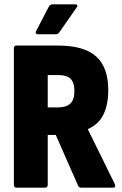

<svg xmlns="http://www.w3.org/2000/svg" viewBox="-20 -865 562 885"><path d="M56 0Q44 0 44 -13V-642Q44 -655 56 -655H247Q368 -655 423.5 -604.5Q479 -554 479 -450Q479 -382 456.5 -336.5Q434 -291 385 -270V-269L509 -17Q516 0 501 0H355Q344 0 340 -9L237 -243H200V-13Q200 0 187 0ZM200 -370H247Q286 -370 304.5 -388Q323 -406 323 -445Q323 -484 305.5 -501.5Q288 -519 249 -519H200ZM154 -707Q148 -707 145.5 -711.5Q143 -716 146 -721L206 -836Q212 -845 222 -845H327Q334 -845 336 -840.5Q338 -836 333 -830L254 -717Q248 -707 237 -707Z"/></svg>

Font: Sofia Sans Condensed Black
Style: Regular
Weight: 900
Designer: Botio Nikoltchev, Ani Petrova
Foundry: lettersoup
Version: Version 4.101